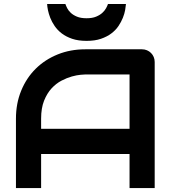

<svg xmlns="http://www.w3.org/2000/svg" viewBox="-20 -949 874 969"><path d="M760.7 0H633.8V-171.9H187.5V0H60.5V-350.1Q60.5 -426.8 86.9 -491.2Q113.3 -555.7 160.2 -602.1Q207 -648.4 271 -674.3Q335 -700.2 410.6 -700.2H696.8Q710 -700.2 721.7 -695.3Q733.4 -690.4 742.2 -681.6Q751 -672.9 755.9 -661.1Q760.7 -649.4 760.7 -636.2ZM187.5 -298.8H633.8V-573.2H410.6Q404.8 -573.2 386 -571.5Q367.2 -569.8 342.5 -563Q317.9 -556.2 290.5 -542Q263.2 -527.8 240.2 -502.9Q217.3 -478 202.4 -440.7Q187.5 -403.3 187.5 -350.1ZM615.7 -928.7Q614.7 -916.5 611.6 -898.2Q608.4 -879.9 600.1 -859.1Q591.8 -838.4 577.9 -817.6Q564 -796.9 542 -780.3Q520 -763.7 489.5 -753.2Q459 -742.7 417 -742.7Q375 -742.7 344.2 -753.2Q313.5 -763.7 291.7 -780.3Q270 -796.9 255.9 -817.6Q241.7 -838.4 233.6 -859.1Q225.6 -879.9 221.9 -898.2Q218.3 -916.5 217.8 -928.7H310.1Q313 -919.9 319.1 -907.7Q325.2 -895.5 337.2 -884.3Q349.1 -873 368.4 -865Q387.7 -856.9 417 -856.9Q445.8 -856.9 465.1 -865Q484.4 -873 496.6 -884.3Q508.8 -895.5 515.4 -907.7Q522 -919.9 524.9 -928.7Z"/></svg>

Font: Audiowide
Style: Regular
Weight: 400
Designer: Astigmatic (AOETI)
Foundry: Astigmatic (AOETI)
Version: Version 1.002